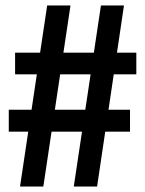

<svg xmlns="http://www.w3.org/2000/svg" viewBox="-20 -680 529 700"><path d="M249 0 348 -660H432L334 0ZM12 -200V-280H454V-200ZM53 0 152 -660H237L138 0ZM35 -409V-488H477V-409Z"/></svg>

Font: Bricolage Grotesque 48pt Condensed Medium
Style: Regular
Weight: 500
Width: 3
Designer: Mathieu Triay
Foundry: Atelier Triay
Version: Version 1.001;gftools[0.9.33.dev8+g029e19f]